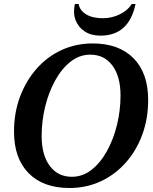

<svg xmlns="http://www.w3.org/2000/svg" viewBox="-20 -923 764 959"><path d="M327 16Q196 16 123 -58Q50 -132 50 -266Q50 -360 80 -440Q110 -520 163 -580Q216 -640 287.5 -673Q359 -706 443 -706Q574 -706 647 -632Q720 -558 720 -424Q720 -330 690.5 -250Q661 -170 607.5 -110Q554 -50 482.5 -17Q411 16 327 16ZM339 -40Q393 -40 437.5 -75Q482 -110 514.5 -169Q547 -228 564.5 -300Q582 -372 582 -446Q582 -541 541.5 -595.5Q501 -650 431 -650Q377 -650 332.5 -615Q288 -580 255.5 -521Q223 -462 205.5 -390Q188 -318 188 -244Q188 -149 228.5 -94.5Q269 -40 339 -40ZM482 -745Q435 -745 403 -766Q371 -787 357.5 -822.5Q344 -858 354 -903H373Q378 -871 410 -851.5Q442 -832 493 -832Q540 -832 579.5 -852Q619 -872 638 -903H657Q624 -745 482 -745Z"/></svg>

Font: Platypi Medium
Style: Italic
Weight: 500
Italic angle: -13°
Designer: David Sargent
Foundry: Bolt Cutter Type
Version: Version 1.200; ttfautohint (v1.8.4.7-5d5b)